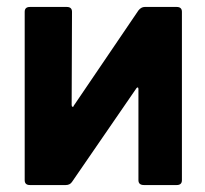

<svg xmlns="http://www.w3.org/2000/svg" viewBox="-20 -532 590 552"><path d="M66 -512H172Q187 -512 187 -498L186 -230Q186 -226 188.5 -225Q191 -224 192 -228L378 -502Q386 -512 396 -512H488Q503 -512 503 -498V-14Q503 0 488 0H394Q378 0 378 -14V-276Q378 -280 376 -280.5Q374 -281 372 -278L187 -9Q181 0 169 0H66Q51 0 51 -14V-498Q51 -512 66 -512Z"/></svg>

Font: Barlow
Style: Bold
Weight: 700
Designer: Jeremy Tribby
Foundry: Jeremy Tribby
Version: Version 1.101 August 23, 2024